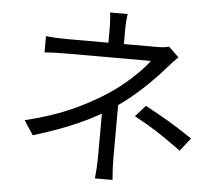

<svg xmlns="http://www.w3.org/2000/svg" viewBox="-56 -845 1088 948"><g transform="rotate(5 488.5 -370.5)"><path d="M533.1 -696.2V-599.9H456.5V-696.2Q456.5 -752.1 451.3 -781.6H538.7Q533.1 -745.1 533.1 -696.2ZM752.8 -532.8Q709.8 -482.5 649.6 -426.2Q589.4 -369.9 525.1 -325.3Q446.3 -270.6 348.8 -226.8Q251.2 -183 123.9 -144.5L77.6 -215.2Q204.3 -245.6 299.8 -287.8Q395.3 -330 473.4 -381Q535.4 -421.1 590.4 -472Q645.4 -522.9 673.2 -561H265.4Q192.6 -561 146.4 -557.4V-638.1Q190.2 -632.4 264.3 -632.4H696Q735.2 -632.4 756.7 -638.9L806.8 -590.6Q775.3 -558.7 752.8 -532.8ZM530.5 -66.7Q530.5 -23.3 535.5 40.9H448.4Q450.7 19.5 452.5 -10.9Q454.3 -41.3 454.3 -66.7L455 -331.8L531.1 -364.4ZM843.5 -139Q778.1 -186.4 730.7 -217Q683.2 -247.7 618.4 -282.1L668.1 -338Q740 -299.4 788.3 -270.6Q836.7 -241.7 903.7 -196.8L853.3 -131.8Z"/></g></svg>

Font: Min Sans VF VF
Style: Regular
Weight: 400
Designer: Jinseong-Kim, NotoSansCJK, Nunito
Foundry: Jinseong-Kim
Version: Version 1.420;Glyphs 3.1.2 (3151)